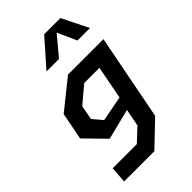

<svg xmlns="http://www.w3.org/2000/svg" viewBox="-296 -913 1212 1212"><g transform="rotate(-45 310.0 -307.0)"><path d="M54 200H324L485.5 45.5L597 -527.5H280.5L85 -370.5L49.5 -188.5L180.5 -55L386 -106.5L363.5 9.5L277.5 90H62ZM184.5 -227 203 -323 315.5 -417.5H451L408.5 -195.5L239 -163ZM198.5 -637.5H310L417.5 -765.5L475 -637.5H586.5L499 -814H354.5Z"/></g></svg>

Font: Monaspace Krypton SemiBold
Style: Italic
Weight: 600
Italic angle: -11°
Designer: Riley Cran & the Lettermatic Team
Foundry: Lettermatic
Version: Version 1.101 (Monaspace Krypton)